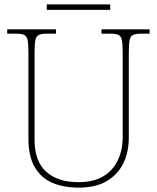

<svg xmlns="http://www.w3.org/2000/svg" viewBox="-20 -848 719 878"><path d="M340 10Q271 10 219.5 -12Q168 -34 139 -83.5Q110 -133 110 -214V-606Q110 -645 106.5 -663.5Q103 -682 91 -688Q79 -694 54 -694H13V-714H236V-694H194Q169 -694 157 -688Q145 -682 141.5 -663.5Q138 -645 138 -606V-210Q138 -110 191.5 -62.5Q245 -15 338 -15Q409 -15 453.5 -42.5Q498 -70 519.5 -116.5Q541 -163 541 -219V-606Q541 -645 537.5 -663.5Q534 -682 522 -688Q510 -694 485 -694H444V-714H664V-694H625Q600 -694 588 -688Q576 -682 572.5 -663.5Q569 -645 569 -606V-218Q569 -153 544 -101.5Q519 -50 468.5 -20Q418 10 340 10ZM194 -803V-828H484V-803Z"/></svg>

Font: Noto Serif Thai Thin
Style: Regular
Weight: 250
Version: Version 2.001